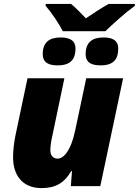

<svg xmlns="http://www.w3.org/2000/svg" viewBox="-20 -954 711 984"><path d="M302 -794H520C559 -832 621 -888 671 -924V-934H537C496 -911 457 -885 420 -860C402 -879 366 -917 344 -934H214V-924C244 -890 282 -833 302 -794ZM276 -619C344 -619 367 -653 367 -705C367 -753 327 -762 290 -762C233 -762 199 -737 199 -677C199 -631 232 -619 276 -619ZM496 -619C564 -619 586 -653 586 -705C586 -753 547 -762 510 -762C453 -762 419 -737 419 -677C419 -631 452 -619 496 -619ZM193 10C263 10 309 -15 345 -77H349L343 0H494L611 -553H422L365 -284C344 -185 308 -141 275 -141C255 -141 238 -155 238 -183C238 -206 243 -235 247 -252L310 -553H121L59 -259C52 -224 47 -184 47 -147C47 -62 90 10 193 10Z"/></svg>

Font: Noto Sans Black
Style: Italic
Weight: 900
Italic angle: -12°
Designer: Monotype Design Team
Foundry: Monotype Imaging Inc.
Version: Version 2.013